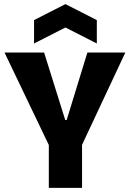

<svg xmlns="http://www.w3.org/2000/svg" viewBox="-20 -916 633 936"><path d="M218 0V-209L2 -660H195L298 -331H305L406 -660H591L380 -210V0ZM146 -704V-818L299 -896L452 -818V-704L299 -782Z"/></svg>

Font: Bricolage Grotesque 24pt SemiCondensed ExtraBold
Style: Regular
Weight: 800
Width: 4
Designer: Mathieu Triay
Foundry: Atelier Triay
Version: Version 1.001;gftools[0.9.33.dev8+g029e19f]